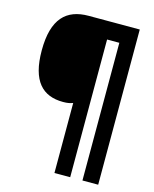

<svg xmlns="http://www.w3.org/2000/svg" viewBox="-129 -846 852 1060"><g transform="rotate(15 297.0 -316.5)"><path d="M536 127V-760H244C118 -760 43 -691 43 -509C43 -333 113 -264 230 -264C255 -264 269 -267 286 -273V127H376V-660H446V127Z"/></g></svg>

Font: Noto Sans Devanagari UI SemiCondensed Black
Style: Regular
Weight: 900
Width: 4
Designer: Jelle Bosma - Monotype Design Team
Foundry: Monotype Imaging Inc.
Version: Version 2.004